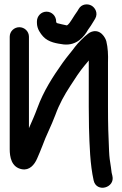

<svg xmlns="http://www.w3.org/2000/svg" viewBox="-20 -821 566 889"><path d="M151 -722V-715C151 -686.7 168.4 -664.7 179.4 -652.3C204.7 -624.2 245.1 -619.5 275 -615.2C335.2 -609.2 369.8 -651 387.3 -682.8C395.9 -695.1 405.6 -708.1 414.7 -724.6L420.6 -734.4C435.5 -760.4 420.5 -785.9 402.7 -795.5C385.9 -804.6 357.9 -803.3 344.4 -779.6L338.6 -769.9C334.6 -763.3 329.9 -757.7 325.9 -751.4L311.7 -729.1C307.3 -721.8 297 -706.2 289.5 -703.4C275.6 -706.5 258 -710 243.7 -714C243.2 -714.4 241.1 -716.9 240 -718.6V-722C240 -746.1 220.7 -767 195.5 -767C170.3 -767 151 -746.1 151 -722ZM25 -651V-130C25 -96.3 31.8 -46.5 81.4 -37.4C116.1 -30.8 139.4 -57.6 152.1 -87.4C159.6 -106 169 -125.2 176.6 -146.6C192.9 -192.6 216.6 -235.9 236.5 -289.3C254.7 -339.3 278.6 -382.1 305 -422.5C324.8 -453.8 351.4 -493.9 370.8 -516.6C378.7 -525.4 384.9 -533.1 391.3 -541.1C391.2 -538.8 391.2 -537.1 391 -533.5V-327C391 -286.9 391.3 -255 392 -231.3C394.5 -145.2 397 -60.3 413.6 14.4C426.6 73.1 514.3 48.9 500.3 -7.1C497 -20.1 496.7 -20 493.8 -45.3C488.5 -79.6 486.5 -89.8 485 -122.2C481.6 -195.4 480 -243.7 480 -327V-531.5C481.3 -566.5 479.6 -600.8 472.3 -630.1C468.6 -644.8 445.8 -688.8 403.4 -673.7C397.7 -671.6 394 -669.6 388 -665C370.3 -651.5 342.3 -624 327.9 -604.9C308.6 -578.5 293.5 -562.9 269.6 -529.5C225.8 -467.3 182.3 -401.6 152.5 -319.6C140.8 -287.6 127.6 -258.3 114 -227.7V-651C114 -676.3 93 -695 69.5 -695C46 -695 25 -676.3 25 -651Z"/></svg>

Font: Just Breathe
Style: Bd
Weight: 400
Foundry: Cannot Into Space Fonts
Version: Version 0.72